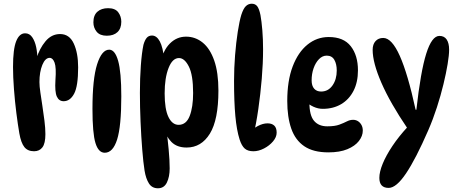

<svg xmlns="http://www.w3.org/2000/svg" viewBox="-20 -811 2459 1032"><path d="M50 -451Q50 -547 67 -589.5Q84 -632 115 -632Q139 -632 153.5 -610.5Q168 -589 174.5 -557.5Q181 -526 181 -494L176 -496Q192 -550 224.5 -589Q257 -628 303 -628Q353 -628 376.5 -577Q400 -526 400 -449Q400 -348 378.5 -307.5Q357 -267 322 -267Q297 -267 285.5 -292Q274 -317 278 -381Q283 -448 273.5 -474Q264 -500 247 -500Q223 -500 207.5 -462Q192 -424 192 -370Q192 -348 197 -314Q202 -280 208 -240.5Q214 -201 219 -161.5Q224 -122 224 -90Q224 -40 208 -19Q192 2 163 2Q129 2 111 -20.5Q93 -43 84 -94Q76 -140 68 -203Q60 -266 55 -332Q50 -398 50 -451Z M561 -767Q599 -767 615.5 -745Q632 -723 632 -694Q632 -658 611.5 -638.5Q591 -619 554 -619Q517 -619 499.5 -640.5Q482 -662 482 -691Q482 -729 503.5 -748Q525 -767 561 -767ZM567 -544Q598 -544 615 -484Q632 -424 632 -293Q632 -132 609.5 -61Q587 10 543 10Q509 10 493 -42.5Q477 -95 477 -226Q477 -387 502 -465.5Q527 -544 567 -544Z M797 -620Q822 -620 839 -588.5Q856 -557 863 -489L842 -470Q856 -540 893 -577Q930 -614 980 -614Q1030 -614 1069.5 -582Q1109 -550 1131.5 -485.5Q1154 -421 1154 -324Q1154 -167 1108 -92.5Q1062 -18 983 -18Q931 -18 901.5 -48Q872 -78 861 -121L873 -127Q881 -67 886.5 -8.5Q892 50 892 94Q892 139 877 170Q862 201 829 201Q797 201 780.5 175Q764 149 757 106Q750 62 744.5 -7Q739 -76 735.5 -156Q732 -236 732 -312Q732 -390 737 -458.5Q742 -527 751 -570Q758 -595 768.5 -607.5Q779 -620 797 -620ZM942 -499Q907 -499 886 -445.5Q865 -392 865 -309Q865 -224 885.5 -182Q906 -140 940 -140Q981 -140 999.5 -187.5Q1018 -235 1018 -311Q1018 -408 995 -453.5Q972 -499 942 -499Z M1342 2Q1312 2 1295.5 -12.5Q1279 -27 1268 -61Q1252 -111 1245 -187.5Q1238 -264 1238 -376Q1238 -445 1243.5 -514Q1249 -583 1258 -640.5Q1267 -698 1277 -731Q1288 -765 1301.5 -778Q1315 -791 1333 -791Q1352 -791 1362.5 -777.5Q1373 -764 1380 -730Q1386 -697 1390 -649Q1394 -601 1394 -546Q1394 -471 1387 -388Q1380 -305 1368.5 -225Q1357 -145 1341 -78L1316 -92Q1338 -119 1365.5 -133.5Q1393 -148 1418 -148Q1441 -148 1454 -136Q1467 -124 1467 -98Q1467 -74 1447.5 -51Q1428 -28 1399 -13Q1370 2 1342 2Z M1745 8Q1664 8 1615.5 -25Q1567 -58 1545.5 -120Q1524 -182 1524 -268Q1524 -377 1553 -453.5Q1582 -530 1632.5 -571Q1683 -612 1747 -612Q1827 -612 1865.5 -562.5Q1904 -513 1904 -433Q1904 -369 1880 -322.5Q1856 -276 1813.5 -251Q1771 -226 1715 -226Q1690 -226 1665.5 -237Q1641 -248 1622 -267L1646 -308Q1643 -284 1643 -260Q1643 -191 1668 -161.5Q1693 -132 1739 -132Q1780 -132 1804 -141Q1828 -150 1844.5 -158.5Q1861 -167 1878 -167Q1892 -167 1903.5 -160Q1915 -153 1922.5 -140Q1930 -127 1930 -109Q1930 -80 1909 -53Q1888 -26 1847 -9Q1806 8 1745 8ZM1706 -319Q1744 -319 1767 -351.5Q1790 -384 1790 -432Q1790 -467 1777 -489.5Q1764 -512 1736 -512Q1713 -512 1694.5 -493Q1676 -474 1665.5 -444Q1655 -414 1655 -379Q1655 -350 1668.5 -334.5Q1682 -319 1706 -319Z M2069 199Q2019 199 2019 145Q2019 113 2037 69Q2055 25 2089 -26Q2123 -77 2171 -129L2170 -121Q2077 -258 2030 -366Q1983 -474 1983 -543Q1983 -573 1998.5 -590Q2014 -607 2040 -607Q2086 -607 2129 -510.5Q2172 -414 2214 -221H2218Q2241 -427 2271 -522.5Q2301 -618 2342 -618Q2368 -618 2381 -598.5Q2394 -579 2394 -544Q2394 -515 2386 -466.5Q2378 -418 2363.5 -358Q2349 -298 2328.5 -234.5Q2308 -171 2282 -111Q2215 43 2162.5 121Q2110 199 2069 199Z"/></svg>

Font: DynaPuff Condensed
Style: Regular
Weight: 400
Width: 3
Designer: Toshi Omagari, Jennifer Daniel
Foundry: Google Fonts
Version: Version 2.000